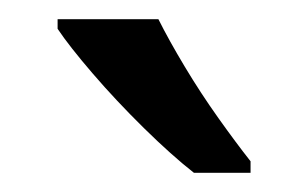

<svg xmlns="http://www.w3.org/2000/svg" viewBox="-20 -786 321 200"><path d="M145 -766Q156 -744 172.5 -716.5Q189 -689 207.5 -663Q226 -637 241 -618V-606H182Q159 -624 130 -652.5Q101 -681 76.5 -709.5Q52 -738 40 -756V-766Z"/></svg>

Font: RS Noto Sans
Style: Regular
Weight: 400
Designer: Monotype Design Team
Foundry: Monotype Imaging Inc.
Version: Version 3.10